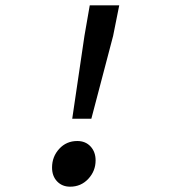

<svg xmlns="http://www.w3.org/2000/svg" viewBox="-20 -691 640 723"><path d="M252 -244 298 -556 318 -671H429L406 -556L324 -244ZM244 12Q214 12 195 -8Q176 -28 176 -60Q176 -101 203 -130.5Q230 -160 271 -160Q302 -160 321 -139.5Q340 -119 340 -87Q340 -47 312.5 -17.5Q285 12 244 12Z"/></svg>

Font: TypoPRO Source Code Pro
Style: Italic
Weight: 600
Italic angle: -11°
Monospace: yes
Designer: Paul D. Hunt, Teo Tuominen
Foundry: Adobe Systems Incorporated
Version: Version 1.030;PS 1.0;hotconv 1.0.84;makeotf.lib2.5.63406